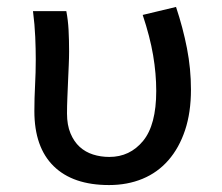

<svg xmlns="http://www.w3.org/2000/svg" viewBox="-20 -521 640 553"><path d="M294 12Q190 12 134.5 -42.5Q79 -97 79 -201Q79 -238 81 -275.5Q83 -313 83 -350Q83 -379 81.5 -414.5Q80 -450 75 -489H171Q176 -463 177.5 -434.5Q179 -406 179 -373Q179 -355 178 -333Q177 -311 176 -287Q175 -263 174 -239Q173 -215 173 -194Q173 -161 183 -137Q193 -113 209.5 -98Q226 -83 248 -76Q270 -69 295 -69Q354 -69 392 -115Q430 -161 430 -259Q430 -309 421 -362Q412 -415 391 -478L487 -501Q507 -441 518.5 -382Q530 -323 530 -263Q530 -197 513 -146Q496 -95 465 -59.5Q434 -24 390.5 -6Q347 12 294 12Z"/></svg>

Font: Source Code Pro Medium
Style: Regular
Weight: 500
Monospace: yes
Designer: Paul D. Hunt, Teo Tuominen
Foundry: Adobe Systems Incorporated
Version: Version 2.030;PS 1.000;hotconv 16.6.51;makeotf.lib2.5.65220